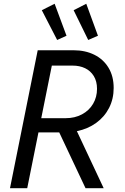

<svg xmlns="http://www.w3.org/2000/svg" viewBox="-20 -982 653 1002"><path d="M176.8 -719.7H364.3Q424.8 -719.7 472.2 -696.3Q519.5 -672.9 546.4 -628.4Q573.2 -584 573.2 -522.9Q573.2 -465.8 549.3 -418.9Q525.4 -372.1 481.9 -340.6Q438.5 -309.1 381.3 -297.4L521 0H426.3L289.1 -291H180.7L122.1 0H32.2ZM198.2 -928.7 265.1 -962.4 327.1 -795.4 278.3 -773.4ZM364.3 -928.7 430.2 -962.4 491.2 -795.4 440.4 -773.4ZM322.3 -365.2Q370.6 -365.2 408 -385.3Q445.3 -405.3 465.8 -440.2Q486.3 -475.1 486.3 -518.6Q486.3 -557.6 469.5 -585Q452.6 -612.3 424.1 -626Q395.5 -639.6 359.4 -639.6H250.5L195.3 -365.2Z"/></svg>

Font: Reddit Sans Chocolate
Style: Italic
Weight: 400
Italic angle: -11.25°
Designer: Stephen Hutchings
Version: Version 1.013